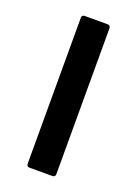

<svg xmlns="http://www.w3.org/2000/svg" viewBox="-106 -557 433 605"><g transform="rotate(20 110.5 -254.5)"><path d="M147.9 0H71.8Q62 0 62 -9.8V-499Q62 -508.8 71.8 -508.8H147.9Q158.2 -508.8 158.2 -499V-9.8Q158.2 0 147.9 0Z"/></g></svg>

Font: Gruenseis Font Medium
Style: Regular
Weight: 500
Designer: Jeremy Tribby
Foundry: Tribby Type
Version: Version 1.408;Glyphs 3.1.2 (3151)